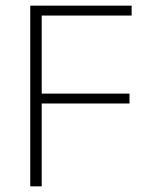

<svg xmlns="http://www.w3.org/2000/svg" viewBox="-20 -659 532 679"><path d="M127.5 0H87V-639H127.5ZM438 -293H109.5V-328H438ZM445.5 -604H98.5V-639H445.5Z"/></svg>

Font: Anek Malayalam Medium ExtraLight
Style: Regular
Weight: 250
Version: Version 1.003